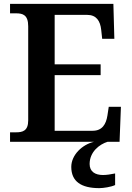

<svg xmlns="http://www.w3.org/2000/svg" viewBox="-20 -734 682 994"><path d="M32 0H467C406 14 349 68 349 130C349 206 401 240 494 240C515 240 555 234 576 224V164C552 169 531 172 513 172C473 172 444 155 444 115C444 52 495 13 537 0H599L606 -181H543L536 -135C529 -91 509 -57 460 -57H263V-345H501V-401H263V-657H431C479 -657 499 -626 504 -579L509 -533H572L567 -714H32V-665H63C98 -665 126 -657 126 -598V-111C126 -56 97 -49 63 -49H32Z"/></svg>

Font: Noto Serif Yezidi SemiBold
Style: Regular
Weight: 600
Designer: Dalton Maag Ltd
Foundry: Dalton Maag Ltd
Version: Version 1.001